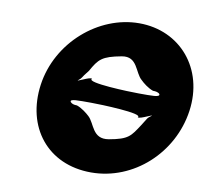

<svg xmlns="http://www.w3.org/2000/svg" viewBox="-90 -941 1152 1057"><g transform="rotate(10 486.0 -412.5)"><path d="M668 -459C617 -459 371 -467 401 -494C387 -503 311 -457 325 -475C334 -484 296 -445 326 -472C352 -492 336 -484 377 -534C416 -604 433 -624 541 -644C629 -660 631 -568 672 -534C686 -520 714 -497 743 -487C759 -487 774 -484 781 -475C788 -457 742 -459 668 -459ZM420 -363C471 -363 715 -355 686 -329C700 -320 775 -365 762 -348C753 -339 789 -376 760 -350C734 -331 745 -340 712 -289C668 -222 658 -201 550 -182C458 -166 455 -255 416 -289C402 -302 374 -325 345 -335C328 -335 315 -339 308 -348C299 -365 346 -363 420 -363ZM129 -413C95 -172 241 15 485 15C722 15 926 -172 960 -413C994 -654 834 -840 605 -840C378 -840 163 -654 129 -413Z"/></g></svg>

Font: Hussar Przerywany
Style: Obl
Weight: 400
Foundry: Cannot Into Space Fonts
Version: Version 0.982